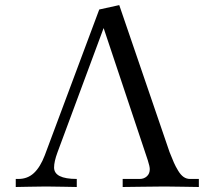

<svg xmlns="http://www.w3.org/2000/svg" viewBox="-20 -747 833 768"><path d="M43 1V-31.2H53.7Q90.3 -31.2 115.7 -54.9Q141.1 -78.6 159.2 -126L377 -709L457 -726.6L658.2 -138.7Q668.9 -111.8 675.5 -96.7Q682.1 -81.5 692.6 -64.2Q703.1 -46.9 714.6 -39.1Q726.1 -31.2 740.2 -31.2H775.4V1Q766.1 1 714.4 0Q662.6 -1 638.7 -1Q614.7 -1 547.4 0Q480 1 470.7 1V-31.2H539.1Q555.7 -31.2 567.4 -41.7Q579.1 -52.2 579.1 -70.3Q579.1 -81.1 571.3 -105.5L394.5 -634.8L210 -137.7Q196.3 -100.6 196.3 -77.1Q196.3 -31.2 287.1 -31.2V1Q284.2 1 234.4 0Q184.6 -1 164.1 -1Q143.6 -1 94.7 0Q45.9 1 43 1Z"/></svg>

Font: Theano Old Style
Style: Regular
Weight: 400
Designer: Alexey Kryukov
Version: Version 2.00